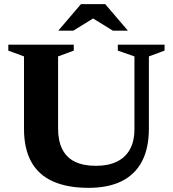

<svg xmlns="http://www.w3.org/2000/svg" viewBox="-20 -891 832 924"><path d="M627 -270V-619.5L547 -647.5V-676H772V-647.5L696.5 -619.5V-271.5Q696.5 -177.5 663 -114Q629.5 -50.5 565 -18.8Q500.5 13 406 13Q304.5 13 235 -18Q165.5 -49 130.5 -112.2Q95.5 -175.5 95.5 -271V-619.5L20 -647.5V-676H335V-647.5L259.5 -619.5V-273Q259.5 -213 279.8 -172.8Q300 -132.5 340.5 -112.8Q381 -93 441.5 -93Q501 -93 542.2 -113Q583.5 -133 605.2 -172.2Q627 -211.5 627 -270ZM414.5 -810.5H441.5L333 -743.5H260.5L369.5 -871H486.5L595.5 -743.5H523Z"/></svg>

Font: Newsreader 16pt 16pt
Style: Bold
Weight: 700
Version: Version 1.003